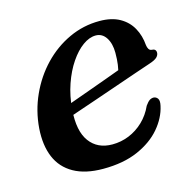

<svg xmlns="http://www.w3.org/2000/svg" viewBox="-78 -551 655 643"><g transform="rotate(-15 249.0 -229.0)"><path d="M95 -207Q95 -207 113.2 -213.8Q131.5 -220.5 161 -231Q190.5 -241.5 224.5 -253.8Q258.5 -266 291 -277.8Q323.5 -289.5 347.5 -298.5L334.5 -282Q339 -295.5 341.5 -313Q344 -330.5 344 -354Q344 -386 330.8 -406.5Q317.5 -427 295 -427Q273 -427 250 -410.5Q227 -394 206.8 -364.2Q186.5 -334.5 172.5 -294.2Q158.5 -254 155 -207Q149.5 -134 176.8 -97Q204 -60 255.5 -60Q285.5 -60 313.2 -71.2Q341 -82.5 363.5 -104Q386 -125.5 399.5 -155.5Q408 -167.5 414.5 -171.8Q421 -176 428.5 -176Q437.5 -175.5 442.8 -167.8Q448 -160 444 -143Q435.5 -103.5 405.5 -68.2Q375.5 -33 325.2 -11Q275 11 204.5 11Q143 11 103 -11.5Q63 -34 45.5 -75.5Q28 -117 32 -175Q36.5 -235 60.8 -288.5Q85 -342 124.2 -383Q163.5 -424 213.5 -447.2Q263.5 -470.5 319.5 -470.5Q361.5 -470.5 389.5 -454.8Q417.5 -439 432.2 -412.2Q447 -385.5 449.5 -352Q450.5 -344 454 -338.2Q457.5 -332.5 464.5 -332Q471.5 -332 475.2 -328.5Q479 -325 479 -318.5Q479 -310 471.8 -302.8Q464.5 -295.5 444.5 -289Q424 -282 390.8 -270.8Q357.5 -259.5 318.8 -246Q280 -232.5 241 -219.2Q202 -206 170 -195Q138 -184 118.5 -177.2Q99 -170.5 99 -170.5Z"/></g></svg>

Font: Fraunces Medium
Style: Italic
Weight: 500
Italic angle: -16°
Version: Version 1.000;[b76b70a41]